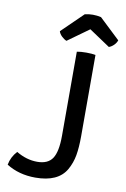

<svg xmlns="http://www.w3.org/2000/svg" viewBox="-98 -947 666 1014"><g transform="rotate(10 235.5 -440.0)"><path d="M48 -107Q103 -74 160.5 -74Q218 -74 242 -110.5Q266 -147 266 -232V-683Q286 -687 316.5 -687Q347 -687 366 -683V-247Q366 -187 358.5 -144.5Q351 -102 330 -65Q287 10 165 10Q77 10 10 -32Q18 -75 48 -107ZM428 -737 316 -812 202 -730Q189 -735 176 -747.5Q163 -760 159 -774L273 -885Q294 -890 316 -890Q338 -890 360 -885L471 -780Q466 -765 453.5 -753Q441 -741 428 -737Z"/></g></svg>

Font: Signika Negative
Style: Regular
Weight: 400
Designer: Anna Giedrys
Foundry: Anna Giedrys
Version: Version 1.001